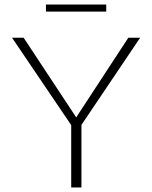

<svg xmlns="http://www.w3.org/2000/svg" viewBox="-20 -824 669 844"><path d="M447 -804V-773H182V-804ZM596 -658 338 -275V0H293V-274L33 -658H84L315 -308L544 -658Z"/></svg>

Font: EauTestSC Light
Style: Regular
Weight: 300
Designer: Christian Thalmann (Catharsis Fonts)
Version: Version 0.001;PS 000.001;hotconv 1.0.88;makeotf.lib2.5.64775